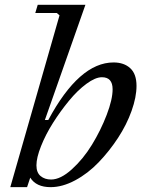

<svg xmlns="http://www.w3.org/2000/svg" viewBox="-20 -770 606 800"><path d="M190.9 9.8Q130.9 9.8 106 -29.8L92.8 9.8H22.9L228 -706.1L216.8 -715.8H127L137.2 -750H335.9L167 -270H181.2Q310.1 -509.8 453.1 -509.8Q496.6 -509.8 522.7 -485.8Q548.8 -461.9 548.8 -412.1Q548.8 -365.7 528.3 -308.1Q507.8 -250.5 471.7 -195.3Q435.5 -140.1 391.1 -93.8Q346.7 -47.4 293.5 -18.8Q240.2 9.8 190.9 9.8ZM449.2 -397.9Q449.2 -448.2 404.8 -448.2Q377.4 -448.2 340.3 -420.9Q303.2 -393.6 267.6 -350.3Q231.9 -307.1 200.9 -258.1Q169.9 -209 150.9 -160.9Q131.8 -112.8 131.8 -81.1Q131.8 -50.8 149.2 -36.4Q166.5 -22 192.9 -22Q232.4 -22 279.5 -64.7Q326.7 -107.4 363.3 -167.2Q399.9 -227.1 424.6 -291.5Q449.2 -356 449.2 -397.9Z"/></svg>

Font: Happy Times at the IKOB New Game Plus Edition
Style: Italic
Weight: 400
Italic angle: -16°
Designer: Lucas Le Bihan
Foundry: Lucas Le Bihan
Version: Version 1.000;PS 1.0;hotconv 1.0.88;makeotf.lib2.5.647800